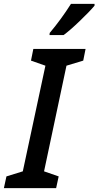

<svg xmlns="http://www.w3.org/2000/svg" viewBox="-55 -965 505 985"><path d="M-22 -60 62 -86 178 -628 104 -654 116 -714H384L372 -654L286 -628L171 -86L246 -60L233 0H-35ZM200 -796Q259 -866 309 -945H430V-936Q407 -908 355 -858Q303 -808 271 -785H199Z"/></svg>

Font: Noto Sans UI NarrowMedium
Style: Italic
Weight: 500
Width: 4
Italic angle: -12°
Designer: Monotype Design Team
Foundry: Monotype Imaging Inc.
Version: Version 1.001